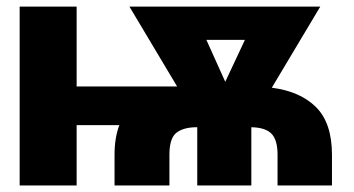

<svg xmlns="http://www.w3.org/2000/svg" viewBox="-20 -566 1080 586"><path d="M213.9 -545.9V-302.2H520.5L375 -545.9H957.5L809.6 -298.3Q896.5 -287.1 944.8 -238.8Q993.2 -190.4 993.2 -93.8V0H827.1V-93.8Q827.1 -138.7 808.8 -157.7Q790.5 -176.8 747.1 -177.7V0H582V-177.7H580.6Q540.5 -177.7 518.8 -161.1Q497.1 -144.5 497.1 -93.8V0H329.6V-93.8Q329.6 -145.5 344.2 -184.1H213.9V0H40V-545.9ZM667.5 -316.4 727.5 -444.3H609.9Z"/></svg>

Font: Inter Display Extra Bold
Style: Regular
Weight: 800
Designer: Rasmus Andersson
Foundry: rsms
Version: Version 4.000;git-4fc901f